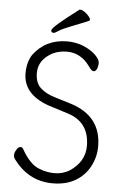

<svg xmlns="http://www.w3.org/2000/svg" viewBox="-59 -917 619 973"><g transform="rotate(5 250.0 -430.5)"><path d="M246 14Q121 14 43 -95Q39 -101 39 -113Q39 -124 48.5 -139.5Q58 -155 68 -155Q78 -155 82 -147Q125 -70 174 -53Q211 -38 251 -38Q291 -38 326 -58Q403 -109 403 -189Q403 -312 290 -346L192 -377Q61 -423 61 -530Q61 -586 86 -625Q149 -709 258 -709Q304 -709 342.5 -692.5Q381 -676 403.5 -653.5Q426 -631 426 -614Q426 -597 420 -583.5Q414 -570 404 -570Q394 -570 383 -586L365 -609Q322 -657 261 -657Q221 -657 188 -641Q118 -603 118 -537Q118 -487 145 -461.5Q172 -436 216 -422.5Q260 -409 306 -395Q460 -345 460 -192Q460 -138 434.5 -90Q409 -42 361.5 -14Q314 14 246 14ZM185 -746Q172 -746 172 -758Q172 -774 306 -875Q320 -875 333 -865Q363 -842 363 -826Q363 -822 271 -787Q227 -770 209 -758Q191 -746 185 -746Z"/></g></svg>

Font: LXGW WenKai Mono TC Light
Style: Regular
Weight: 300
Designer: LXGW / Fontworks Inc.
Foundry: LXGW / Fontworks Inc.
Version: Version 1.330